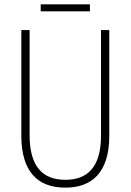

<svg xmlns="http://www.w3.org/2000/svg" viewBox="-20 -852 600 882"><path d="M393 -832H167V-800H393ZM482 -228V-714H444V-229C444 -82 380 -26 280 -26C176 -26 116 -87 116 -231V-714H78V-229C78 -67 150 10 280 10C399 10 482 -56 482 -228Z"/></svg>

Font: Noto Sans Gurmukhi Condensed ExtraLight
Style: Regular
Weight: 200
Width: 3
Designer: Jelle Bosma - Monotype Design Team
Foundry: Monotype Imaging Inc.
Version: Version 2.004